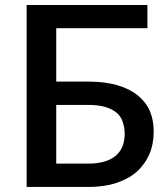

<svg xmlns="http://www.w3.org/2000/svg" viewBox="-20 -740 665 760"><path d="M202.6 -92.3H330.1Q367.7 -92.3 397 -101.6Q422.4 -109.4 440.9 -126Q458 -141.6 465.8 -163.1Q473.6 -185.5 473.6 -209Q473.6 -233.9 465.8 -257.3Q458.5 -279.8 441.4 -293.9Q422.4 -309.1 397.5 -316.4Q368.7 -324.7 330.6 -324.7H202.6ZM202.6 -417H330.6Q396.5 -417 447.3 -401.9Q495.6 -387.2 527.3 -360.8Q559.6 -333.5 574.2 -298.3Q588.4 -261.7 588.4 -221.2Q588.4 -168.9 571.3 -129.9Q553.7 -89.4 521 -60.1Q489.7 -32.2 439.9 -15.6Q392.6 0 330.1 0H85.4V-720.2H563.5V-628.4H202.6Z"/></svg>

Font: Lato-SemiBold
Style: Regular
Weight: 500
Designer: Lukasz Dziedzic with Adam Twardoch and Botio Nikoltchev
Foundry: tyPoland Lukasz Dziedzic
Version: ""